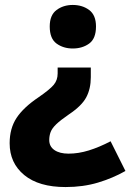

<svg xmlns="http://www.w3.org/2000/svg" viewBox="-20 -579 530 776"><path d="M347 -267Q347 -220 328.5 -185.5Q310 -151 259 -117Q224 -93 207 -76.5Q190 -60 184.5 -45Q179 -30 179 -13Q179 13 200 27.5Q221 42 257 42Q297 42 339 29Q381 16 427 -8L487 112Q436 141 376 159Q316 177 245 177Q137 177 78 128.5Q19 80 19 0Q19 -60 47 -102.5Q75 -145 136 -186Q181 -217 197 -236Q213 -255 213 -282V-306H347ZM368 -472Q368 -423 340.5 -403Q313 -383 274 -383Q236 -383 208.5 -403Q181 -423 181 -472Q181 -518 208.5 -538.5Q236 -559 274 -559Q313 -559 340.5 -538.5Q368 -518 368 -472Z"/></svg>

Font: Noto Sans Georgian ExtraBold
Style: Regular
Weight: 800
Designer: Monotype Design Team, Akaki Razmadze
Foundry: Google LLC
Version: Version 2.005; ttfautohint (v1.8.4.7-5d5b)